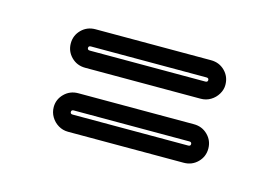

<svg xmlns="http://www.w3.org/2000/svg" viewBox="-41 -455 454 313"><g transform="rotate(15 186.5 -298.5)"><path d="M89 -385H284Q298 -385 307.5 -375.5Q317 -366 317 -352Q317 -344 312.5 -336.5Q308 -329 300.5 -324.5Q293 -320 284 -320H89Q75 -320 65.5 -329.5Q56 -339 56 -352.5Q56 -366 65.5 -375.5Q75 -385 89 -385ZM89 -356Q85 -356 85 -352.5Q85 -349 89 -349H284Q288 -349 288 -352.5Q288 -356 284 -356ZM56 -245Q56 -258 65.5 -267.5Q75 -277 89 -277H284Q298 -277 307.5 -267.5Q317 -258 317 -244.5Q317 -231 307.5 -221.5Q298 -212 284 -212H89Q80 -212 72.5 -216.5Q65 -221 60.5 -228.5Q56 -236 56 -245ZM89 -248Q85 -248 85 -244.5Q85 -241 89 -241H284Q288 -241 288 -244.5Q288 -248 284 -248Z"/></g></svg>

Font: Soda Fountain
Style: Inline
Weight: 400
Version: Version 1.0